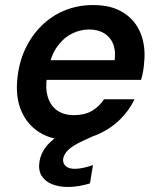

<svg xmlns="http://www.w3.org/2000/svg" viewBox="-20 -544 632 762"><path d="M256 12Q186 12 137 -18.5Q88 -49 64.5 -104Q41 -159 49 -232Q55 -295 79.5 -348Q104 -401 144 -441Q184 -481 236.5 -502.5Q289 -524 350 -524Q422 -524 469.5 -494Q517 -464 538 -412Q559 -360 552 -295Q551 -279 548 -261.5Q545 -244 540 -227H133L147 -305H435Q440 -344 428.5 -371Q417 -398 392.5 -412.5Q368 -427 334 -427Q297 -427 263.5 -409.5Q230 -392 206 -357.5Q182 -323 172 -271L167 -242Q159 -195 169.5 -160Q180 -125 206.5 -106Q233 -87 273 -87Q316 -87 345 -104Q374 -121 393 -150H514Q492 -104 454 -67.5Q416 -31 365.5 -9.5Q315 12 256 12ZM249 198Q214 198 186.5 187Q159 176 145 153.5Q131 131 137 95Q142 68 158.5 44Q175 20 208.5 -3Q242 -26 298 -48L349 -68L366 -11L309 15Q270 33 252.5 49.5Q235 66 231 84Q228 104 240.5 115Q253 126 277 126Q292 126 311 122Q330 118 349 111L337 184Q317 190 294.5 194Q272 198 249 198Z"/></svg>

Font: DM Sans 12pt SemiBold
Style: Italic
Weight: 600
Italic angle: -10°
Version: Version 4.004;gftools[0.9.30]